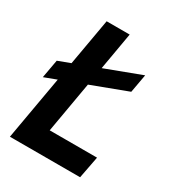

<svg xmlns="http://www.w3.org/2000/svg" viewBox="-169 -803 829 906"><g transform="rotate(30 245.0 -350.0)"><path d="M17 -321 35 -421 431 -570 413 -470ZM23 0 146 -700H271.5L161 -65L114.5 -120H428.5L405.5 0Z"/></g></svg>

Font: Cabin
Style: Bold Italic
Weight: 700
Width: 4
Italic angle: -10°
Designer: Pablo Impallari
Foundry: Pablo Impallari. http://www.impallari.com Igino Marini. http://www.ikern.com
Version: Version 3.001